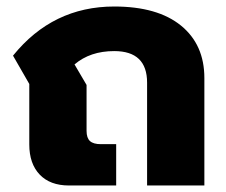

<svg xmlns="http://www.w3.org/2000/svg" viewBox="-20 -570 693 590"><path d="M70 -126V-312L20 -399Q142 -550 331 -550Q464 -550 536 -491.5Q608 -433 608 -330V0H432V-316Q432 -413 331 -413Q257 -413 209 -372L246 -309V-168Q246 -146 256.5 -136.5Q267 -127 290 -127H337V0H192Q134 0 102 -33.5Q70 -67 70 -126Z"/></svg>

Font: Prompt
Style: Bold
Weight: 700
Designer: Katatrad Team
Foundry: CadsonDemak
Version: Version 1.000